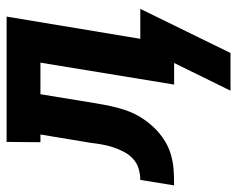

<svg xmlns="http://www.w3.org/2000/svg" viewBox="-146 -470 735 596"><g transform="rotate(-90 222.0 -172.5)"><path d="M238 175 324 0H257L325 -415H227L199 -244Q195 -220 190 -196.5Q185 -173 177 -149.5Q169 -126 155.5 -104Q142 -82 124.5 -63.5Q107 -45 85.5 -31Q64 -17 39.5 -10Q15 -3 -8.5 -1.5Q-32 0 -56 0L-39 -105Q-22 -105 -4.5 -110Q13 -115 26.5 -127.5Q40 -140 48.5 -156.5Q57 -173 62.5 -190Q68 -207 71 -224Q74 -241 76 -258L102 -415H78L79 -520H468L399 -105H492L355 175Z"/></g></svg>

Font: Iosevka Curly Slab Extrabold
Style: Italic
Weight: 800
Italic angle: -9°
Monospace: yes
Designer: Belleve Invis
Foundry: Belleve Invis
Version: Version 22.1.2; ttfautohint (v1.8.4)